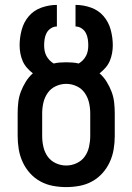

<svg xmlns="http://www.w3.org/2000/svg" viewBox="-20 -755 540 783"><path d="M250 8Q223 8 196 3Q169 -2 145 -15Q121 -28 102.5 -48.5Q84 -69 72.5 -94Q61 -119 56.5 -146Q52 -173 52 -200V-293Q52 -315 54.5 -337.5Q57 -360 65 -381Q73 -402 85 -421.5Q97 -441 114 -456Q101 -466 90 -478.5Q79 -491 72.5 -506Q66 -521 63 -537.5Q60 -554 60 -570Q60 -602 68.5 -633.5Q77 -665 97.5 -689Q118 -713 149 -724Q180 -735 212 -735V-647Q199 -647 187.5 -639.5Q176 -632 170 -620.5Q164 -609 162 -596Q160 -583 160 -570Q160 -559 162 -548Q164 -537 169 -527.5Q174 -518 181.5 -510Q189 -502 199 -496Q211 -499 224 -500Q237 -501 250 -501Q263 -501 276 -500Q289 -499 301 -496Q311 -502 318.5 -510Q326 -518 331 -527.5Q336 -537 338 -548Q340 -559 340 -570Q340 -583 338 -596Q336 -609 330 -620.5Q324 -632 312.5 -639.5Q301 -647 288 -647V-735Q320 -735 351 -724Q382 -713 402.5 -689Q423 -665 431.5 -633.5Q440 -602 440 -570Q440 -554 437 -537.5Q434 -521 427.5 -506Q421 -491 410 -478.5Q399 -466 386 -456Q403 -441 415 -421.5Q427 -402 435 -381Q443 -360 445.5 -337.5Q448 -315 448 -293V-200Q448 -173 443.5 -146Q439 -119 427.5 -94Q416 -69 397.5 -48.5Q379 -28 355 -15Q331 -2 304 3Q277 8 250 8ZM250 -80Q272 -80 292.5 -89.5Q313 -99 325.5 -116.5Q338 -134 343 -156Q348 -178 348 -200V-293Q348 -315 343 -336.5Q338 -358 325.5 -376Q313 -394 292.5 -403.5Q272 -413 250 -413Q228 -413 207.5 -403.5Q187 -394 174.5 -376Q162 -358 157 -336.5Q152 -315 152 -293V-200Q152 -178 157 -156Q162 -134 174.5 -116.5Q187 -99 207.5 -89.5Q228 -80 250 -80Z"/></svg>

Font: Iosevka Semibold
Style: Regular
Weight: 600
Monospace: yes
Designer: Belleve Invis
Foundry: Belleve Invis
Version: Version 33.2.3; ttfautohint (v1.8.4)